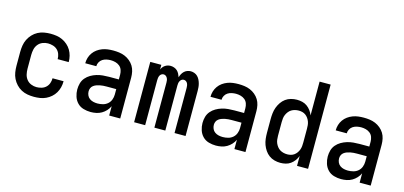

<svg xmlns="http://www.w3.org/2000/svg" viewBox="-66 -1179 3431 1629"><g transform="rotate(15 1650.0 -364.0)"><path d="M271 12Q243 12 214.5 7Q186 2 160.5 -11.5Q135 -25 115 -46.5Q95 -68 82.5 -93.5Q70 -119 65.5 -147.5Q61 -176 61 -205V-325Q61 -354 65.5 -382.5Q70 -411 82.5 -436.5Q95 -462 115 -483.5Q135 -505 160.5 -518.5Q186 -532 214.5 -537Q243 -542 271 -542Q298 -542 324.5 -538Q351 -534 375.5 -522.5Q400 -511 420.5 -493Q441 -475 454.5 -452Q468 -429 474.5 -403Q481 -377 481 -350V-349H384V-350Q384 -372 376.5 -393Q369 -414 353 -429Q337 -444 315 -450.5Q293 -457 271 -457Q247 -457 223.5 -447.5Q200 -438 184.5 -418.5Q169 -399 163.5 -374.5Q158 -350 158 -325V-205Q158 -180 163.5 -155.5Q169 -131 184.5 -111.5Q200 -92 223.5 -82.5Q247 -73 271 -73Q293 -73 315 -79.5Q337 -86 353 -101Q369 -116 376.5 -137Q384 -158 384 -180V-181H481V-180Q481 -153 474.5 -127Q468 -101 454.5 -78Q441 -55 420.5 -37Q400 -19 375.5 -7.5Q351 4 324.5 8Q298 12 271 12Z M769 12Q737 12 706 3Q675 -6 653 -28.5Q631 -51 621 -82Q611 -113 611 -144Q611 -172 618.5 -199Q626 -226 644 -247Q662 -268 686 -282Q710 -296 736.5 -304Q763 -312 790.5 -314.5Q818 -317 845 -317H930V-359Q930 -380 923 -400Q916 -420 900 -433Q884 -446 863.5 -451.5Q843 -457 822 -457Q804 -457 785 -453Q766 -449 750.5 -439Q735 -429 725.5 -412Q716 -395 716 -376H619Q619 -401 626 -424.5Q633 -448 647.5 -468.5Q662 -489 682 -503.5Q702 -518 725.5 -527Q749 -536 773.5 -539Q798 -542 822 -542Q848 -542 874 -538.5Q900 -535 924 -525Q948 -515 968.5 -498Q989 -481 1002.5 -459Q1016 -437 1021.5 -411Q1027 -385 1027 -359V0H930V-82Q920 -60 903 -41.5Q886 -23 864.5 -10.5Q843 2 818.5 7Q794 12 769 12ZM807 -73Q830 -73 853.5 -79Q877 -85 895 -100.5Q913 -116 921.5 -138.5Q930 -161 930 -184V-232H845Q830 -232 815.5 -231Q801 -230 786.5 -227Q772 -224 758 -219Q744 -214 732 -205Q720 -196 714 -182.5Q708 -169 708 -154Q708 -136 715.5 -119Q723 -102 738 -91.5Q753 -81 771 -77Q789 -73 807 -73Z M1149 0V-530H1246V-489Q1251 -501 1259 -511Q1267 -521 1277.5 -528Q1288 -535 1300 -538.5Q1312 -542 1325 -542Q1341 -542 1356.5 -536.5Q1372 -531 1383.5 -520.5Q1395 -510 1402.5 -495.5Q1410 -481 1415 -466Q1419 -481 1426.5 -495Q1434 -509 1445.5 -520Q1457 -531 1472 -536.5Q1487 -542 1502 -542H1503Q1519 -542 1535 -536Q1551 -530 1562.5 -518.5Q1574 -507 1581.5 -492Q1589 -477 1593.5 -461Q1598 -445 1599.5 -428.5Q1601 -412 1601 -396V0H1504V-396Q1504 -406 1502.5 -416Q1501 -426 1496.5 -435.5Q1492 -445 1483 -451Q1474 -457 1464 -457Q1453 -457 1444.5 -451Q1436 -445 1431 -435.5Q1426 -426 1424.5 -416Q1423 -406 1423 -396V0H1327V-396Q1327 -406 1325.5 -416Q1324 -426 1319 -435.5Q1314 -445 1305.5 -451Q1297 -457 1286 -457Q1276 -457 1267 -451Q1258 -445 1253.5 -435.5Q1249 -426 1247.5 -416Q1246 -406 1246 -396V0Z M1869 12Q1837 12 1806 3Q1775 -6 1753 -28.5Q1731 -51 1721 -82Q1711 -113 1711 -144Q1711 -172 1718.5 -199Q1726 -226 1744 -247Q1762 -268 1786 -282Q1810 -296 1836.5 -304Q1863 -312 1890.5 -314.5Q1918 -317 1945 -317H2030V-359Q2030 -380 2023 -400Q2016 -420 2000 -433Q1984 -446 1963.5 -451.5Q1943 -457 1922 -457Q1904 -457 1885 -453Q1866 -449 1850.5 -439Q1835 -429 1825.5 -412Q1816 -395 1816 -376H1719Q1719 -401 1726 -424.5Q1733 -448 1747.5 -468.5Q1762 -489 1782 -503.5Q1802 -518 1825.5 -527Q1849 -536 1873.5 -539Q1898 -542 1922 -542Q1948 -542 1974 -538.5Q2000 -535 2024 -525Q2048 -515 2068.5 -498Q2089 -481 2102.5 -459Q2116 -437 2121.5 -411Q2127 -385 2127 -359V0H2030V-82Q2020 -60 2003 -41.5Q1986 -23 1964.5 -10.5Q1943 2 1918.5 7Q1894 12 1869 12ZM1907 -73Q1930 -73 1953.5 -79Q1977 -85 1995 -100.5Q2013 -116 2021.5 -138.5Q2030 -161 2030 -184V-232H1945Q1930 -232 1915.5 -231Q1901 -230 1886.5 -227Q1872 -224 1858 -219Q1844 -214 1832 -205Q1820 -196 1814 -182.5Q1808 -169 1808 -154Q1808 -136 1815.5 -119Q1823 -102 1838 -91.5Q1853 -81 1871 -77Q1889 -73 1907 -73Z M2435 12Q2409 12 2383 5Q2357 -2 2336 -17.5Q2315 -33 2300 -55Q2285 -77 2276 -101.5Q2267 -126 2264 -152.5Q2261 -179 2261 -205V-325Q2261 -351 2264 -377.5Q2267 -404 2276 -428.5Q2285 -453 2300 -475Q2315 -497 2336 -512.5Q2357 -528 2383 -535Q2409 -542 2435 -542Q2459 -542 2482 -536.5Q2505 -531 2524 -517.5Q2543 -504 2557.5 -484.5Q2572 -465 2580 -443V-740H2677V0H2580V-87Q2572 -65 2557.5 -45.5Q2543 -26 2524 -12.5Q2505 1 2482 6.5Q2459 12 2435 12ZM2474 -73Q2490 -73 2505.5 -77Q2521 -81 2534 -90.5Q2547 -100 2556.5 -113.5Q2566 -127 2571.5 -142Q2577 -157 2578.5 -173Q2580 -189 2580 -205V-325Q2580 -341 2578.5 -357Q2577 -373 2571.5 -388Q2566 -403 2556.5 -416.5Q2547 -430 2534 -439.5Q2521 -449 2505.5 -453Q2490 -457 2474 -457Q2457 -457 2440.5 -453Q2424 -449 2410 -440.5Q2396 -432 2385.5 -418.5Q2375 -405 2368.5 -390Q2362 -375 2360 -358.5Q2358 -342 2358 -325V-205Q2358 -188 2360 -171.5Q2362 -155 2368.5 -140Q2375 -125 2385.5 -111.5Q2396 -98 2410 -89.5Q2424 -81 2440.5 -77Q2457 -73 2474 -73Z M2969 12Q2937 12 2906 3Q2875 -6 2853 -28.5Q2831 -51 2821 -82Q2811 -113 2811 -144Q2811 -172 2818.5 -199Q2826 -226 2844 -247Q2862 -268 2886 -282Q2910 -296 2936.5 -304Q2963 -312 2990.5 -314.5Q3018 -317 3045 -317H3130V-359Q3130 -380 3123 -400Q3116 -420 3100 -433Q3084 -446 3063.5 -451.5Q3043 -457 3022 -457Q3004 -457 2985 -453Q2966 -449 2950.5 -439Q2935 -429 2925.5 -412Q2916 -395 2916 -376H2819Q2819 -401 2826 -424.5Q2833 -448 2847.5 -468.5Q2862 -489 2882 -503.5Q2902 -518 2925.5 -527Q2949 -536 2973.5 -539Q2998 -542 3022 -542Q3048 -542 3074 -538.5Q3100 -535 3124 -525Q3148 -515 3168.5 -498Q3189 -481 3202.5 -459Q3216 -437 3221.5 -411Q3227 -385 3227 -359V0H3130V-82Q3120 -60 3103 -41.5Q3086 -23 3064.5 -10.5Q3043 2 3018.5 7Q2994 12 2969 12ZM3007 -73Q3030 -73 3053.5 -79Q3077 -85 3095 -100.5Q3113 -116 3121.5 -138.5Q3130 -161 3130 -184V-232H3045Q3030 -232 3015.5 -231Q3001 -230 2986.5 -227Q2972 -224 2958 -219Q2944 -214 2932 -205Q2920 -196 2914 -182.5Q2908 -169 2908 -154Q2908 -136 2915.5 -119Q2923 -102 2938 -91.5Q2953 -81 2971 -77Q2989 -73 3007 -73Z"/></g></svg>

Font: Lode Dark
Style: Bold
Weight: 700
Monospace: yes
Designer: Belleve Invis
Foundry: Belleve Invis
Version: Version 29.2.0; ttfautohint (v1.8.3)